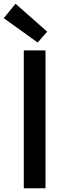

<svg xmlns="http://www.w3.org/2000/svg" viewBox="-30 -1005 359 1025"><path d="M171 -778 222 -836 53 -985 -10 -908ZM97 0H213V-736H97Z"/></svg>

Font: Spoqa Han Sans Neo Medium
Style: Regular
Weight: 500
Designer: [Spoqa Han Sans Neo] Dong-huui Kim  Younghwa Kang  Yujin Lee  [Noto Sans] Ryoko NISHIZUKA  (kana & ideographs); Paul D. 
Foundry: Spoqa (http://www.spoqa-han-sans.com)
Version: Version 1.000